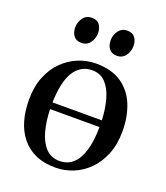

<svg xmlns="http://www.w3.org/2000/svg" viewBox="-138 -838 815 944"><g transform="rotate(20 269.0 -366.0)"><path d="M262 11Q201 11 156.2 -9.5Q111.5 -30 82.8 -66.8Q54 -103.5 40.2 -152.5Q26.5 -201.5 26.5 -258.5Q26.5 -327 47.5 -379.2Q68.5 -431.5 104.5 -467Q140.5 -502.5 185.2 -520.5Q230 -538.5 277 -538.5Q359 -538.5 411 -502.8Q463 -467 487.5 -406Q512 -345 512 -269.5Q512 -201 490.8 -148.5Q469.5 -96 434 -60.5Q398.5 -25 353.8 -7Q309 11 262 11ZM269.5 -26.5Q310.5 -26.5 338.8 -51.2Q367 -76 382.5 -126Q398 -176 398.5 -250.5H140Q141.5 -189.5 155 -138.5Q168.5 -87.5 196.8 -57Q225 -26.5 269.5 -26.5ZM140 -285.5H398Q395.5 -344.5 382 -393.2Q368.5 -442 341.2 -471.5Q314 -501 270.5 -501Q210 -501 176.2 -447.5Q142.5 -394 140 -285.5ZM172 -609Q145 -609 131.8 -626.8Q118.5 -644.5 118.5 -670.5Q118.5 -699 135 -721Q151.5 -743 179.5 -743H180.5Q208 -743 221 -725.2Q234 -707.5 234 -681.5Q234 -654 217.8 -631.5Q201.5 -609 173 -609ZM357.5 -609Q330.5 -609 317.2 -626.8Q304 -644.5 304 -670.5Q304 -699 320.5 -721Q337 -743 365 -743H366Q393.5 -743 406.5 -725.2Q419.5 -707.5 419.5 -681.5Q419.5 -654 403.2 -631.5Q387 -609 358.5 -609Z"/></g></svg>

Font: Merriweather 96pt
Style: Regular
Weight: 400
Version: Version 2.100